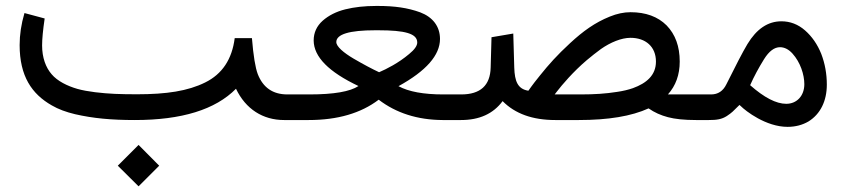

<svg xmlns="http://www.w3.org/2000/svg" viewBox="-20 -412 2906 659"><path d="M966.3 -87.9C916.5 -87.9 882.8 -111.3 864.7 -157.7C856.4 -179.7 849.6 -220.7 844.7 -281.2H785.6C776.4 -208.5 742.7 -157.7 684.1 -128.9C625 -99.6 551.8 -88.4 449.7 -88.4C420.9 -88.4 396 -88.9 374.5 -89.8C331.1 -91.8 279.8 -97.2 245.6 -106.9C211.4 -116.7 176.8 -133.8 157.2 -157.2C137.2 -180.2 124.5 -213.9 124.5 -256.3C124.5 -277.8 127.4 -308.6 133.3 -348.6L64 -367.2C52.7 -329.1 47.4 -292.5 47.4 -257.3C47.4 -150.9 88.9 -89.4 157.7 -50.3C180.2 -37.1 207 -27.3 237.8 -20C299.3 -5.9 361.3 0 442.9 0C603.5 0 719.2 -35.6 790 -107.4C823.2 -37.6 882.3 0 955.1 0H985.8C991.7 0 994.6 -12.2 994.6 -36.1V-52.7C994.6 -76.2 991.7 -87.9 985.8 -87.9ZM384.3 156.7 455.6 227.5 526.4 156.7 455.6 85.4Z M1549.3 0C1550.8 0 1551.3 -12.2 1551.3 -36.1V-52.7C1551.3 -76.2 1550.8 -87.9 1549.3 -87.9H1501C1434.1 -87.9 1382.8 -97.2 1347.7 -116.2C1442.9 -168.5 1490.2 -222.7 1490.2 -278.3C1490.2 -321.8 1464.8 -353.5 1422.4 -369.6C1379.4 -385.3 1334 -391.6 1277.3 -391.6H1271C1231.4 -391.6 1196.3 -387.7 1165 -379.9C1133.8 -372.1 1107.9 -358.9 1087.4 -340.8C1066.9 -322.3 1056.6 -299.8 1056.6 -272.9C1057.1 -216.8 1108.4 -165 1210.4 -116.7C1181.6 -97.7 1126 -87.9 1042.5 -87.9H980.5C964.8 -87.9 957 -76.2 957 -52.7V-36.1C957 -12.2 964.8 0 980.5 0H1039.6C1138.7 0 1218.8 -23.4 1279.8 -69.8C1339.8 -23.9 1413.1 -0.5 1499 0ZM1412.1 -266.1C1412.1 -254.9 1402.8 -241.7 1384.3 -226.6C1347.2 -195.3 1307.1 -175.3 1281.2 -164.1C1256.3 -175.8 1229.5 -189.9 1194.3 -210.4C1159.2 -231 1134.3 -252.4 1134.3 -267.6C1134.3 -294.4 1178.7 -308.1 1268.1 -308.1H1278.3C1370.1 -308.1 1412.1 -296.9 1412.1 -266.1Z M2231.4 -200.7C2231.4 -153.8 2199.2 -126.5 2152.3 -109.4C2136.7 -104 2118.7 -99.6 2098.6 -96.7C2058.1 -90.3 2020 -87.9 1973.1 -87.9H1883.8L1892.1 -98.6C1908.2 -119.6 1946.8 -165.5 1994.1 -205.6C2010.3 -219.2 2026.4 -231.9 2042.5 -243.7C2075.2 -266.6 2112.8 -282.2 2144 -282.2C2196.3 -282.2 2231.4 -251.5 2231.4 -200.7ZM1966.8 0C2067.9 0 2147.5 -13.2 2206.1 -40C2226.1 -25.9 2248.5 -16.1 2272.5 -9.8C2296.4 -3.4 2328.6 0 2368.7 0H2386.2C2392.6 0 2395.5 -11.7 2395.5 -35.6V-52.2C2395.5 -76.2 2392.6 -87.9 2386.7 -87.9H2272.5C2299.3 -117.7 2313 -155.3 2313 -200.7C2313 -252.9 2297.9 -293.9 2268.1 -324.7C2237.8 -355 2196.3 -370.1 2144 -370.1C2121.6 -370.1 2097.7 -365.2 2072.8 -355C2022 -334.5 1981.4 -305.2 1936.5 -263.7C1891.6 -222.2 1863.8 -190.9 1834 -153.8C1818.8 -134.8 1809.1 -122.6 1804.7 -116.2C1799.8 -109.9 1795.9 -104.5 1793.5 -100.6C1756.8 -106.4 1746.6 -133.3 1745.1 -179.7L1741.7 -296.9L1667 -284.2L1664.1 -180.2C1662.6 -118.7 1628.9 -87.9 1563 -87.9H1537.1C1522 -87.9 1518.6 -78.1 1518.6 -52.7V-36.1C1518.6 -10.3 1522 0 1537.1 0H1562.5C1625.5 0 1672.9 -21.5 1705.1 -64.9C1748 -21.5 1808.1 0 1885.7 0Z M2683.1 23.4C2710 23.4 2733.9 17.1 2754.9 4.9C2795.9 -20.5 2817.9 -65.4 2817.9 -121.6C2817.9 -158.7 2811.5 -193.8 2798.8 -227.1C2785.6 -259.8 2767.1 -286.6 2743.2 -307.6C2719.2 -328.6 2691.9 -338.9 2662.1 -338.9C2615.7 -338.9 2577.1 -313 2545.4 -260.7C2528.8 -232.9 2504.9 -186.5 2473.1 -122.6C2461.9 -99.6 2444.3 -87.9 2420.9 -87.9H2381.3C2366.2 -87.9 2362.8 -78.1 2362.8 -52.7V-36.1C2362.8 -10.3 2366.2 0 2381.3 0H2413.1C2439.9 0 2457 -2.4 2474.6 -13.7C2482.9 -19 2489.7 -24.4 2494.6 -28.8C2499.5 -33.2 2507.3 -41 2518.1 -51.8L2522.5 -47.9C2539.1 -31.2 2608.9 23.4 2683.1 23.4ZM2678.7 -55.7C2644 -55.7 2603 -77.1 2554.7 -119.6C2567.9 -149.4 2584 -179.2 2602.5 -209C2619.6 -236.3 2637.7 -250 2657.2 -250C2672.4 -250 2687 -242.7 2700.2 -228C2727.1 -198.2 2740.7 -155.8 2740.7 -123C2740.7 -83.5 2715.3 -55.7 2678.7 -55.7Z"/></svg>

Font: Samim
Style: Regular
Weight: 400
Foundry: DejaVu fonts team - Redesigned by Saber Rastikerdar
Version: Version 4.0.5